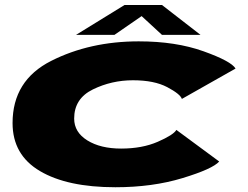

<svg xmlns="http://www.w3.org/2000/svg" viewBox="-20 -760 1017 787"><path d="M453 7.5Q256 7.5 143.8 -58.8Q31.5 -125 31.5 -255.5Q31.5 -430.5 190 -510.5Q348.5 -590.5 548.5 -590.5Q700.5 -590.5 814.2 -549.8Q928 -509 945.5 -479L725.5 -354.5Q719 -374.5 665.5 -402.8Q612 -431 525 -431Q437.5 -431 360.8 -393.5Q284 -356 284 -274Q284 -218 338 -184.5Q392 -151 476.5 -151Q563 -151 627 -179Q691 -207 703 -227.5L878.5 -98Q851.5 -67.5 728.2 -30Q605 7.5 453 7.5ZM291.5 -617 490.5 -739.5H644L802 -617H644L560.5 -694L449 -617Z"/></svg>

Font: Anybody UltraExpanded ExtraBold
Style: Italic
Weight: 800
Width: 9
Italic angle: -10°
Designer: Tyler Finck
Foundry: Etcetera Type Company
Version: Version 1.010; ttfautohint (v1.8.3) -l 8 -r 50 -G 200 -x 14 